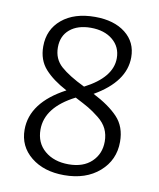

<svg xmlns="http://www.w3.org/2000/svg" viewBox="-73 -671 611 737"><g transform="rotate(10 232.0 -302.5)"><path d="M284 -320Q347 -288 381.5 -251.5Q416 -215 416 -156Q416 -85 363.5 -39Q311 7 226 7Q147 7 97 -33.5Q47 -74 47 -139Q47 -245 179 -315Q124 -344 93 -378.5Q62 -413 62 -466Q62 -532 110 -572Q158 -612 239 -612Q313 -612 357.5 -577Q402 -542 402 -483Q402 -388 284 -320ZM243 -341Q348 -395 348 -470Q348 -514 315.5 -541Q283 -568 230 -568Q179 -568 148.5 -542.5Q118 -517 118 -472Q118 -427 149.5 -399Q181 -371 243 -341ZM358 -147Q358 -174 347.5 -196Q337 -218 313.5 -236.5Q290 -255 272 -265.5Q254 -276 219 -294Q107 -237 107 -150Q107 -98 143 -67.5Q179 -37 236 -37Q293 -37 325.5 -68Q358 -99 358 -147Z"/></g></svg>

Font: EauTestText Semilight
Style: Italic
Weight: 300
Italic angle: -12°
Designer: Christian Thalmann (Catharsis Fonts)
Version: Version 0.001;PS 000.001;hotconv 1.0.88;makeotf.lib2.5.64775